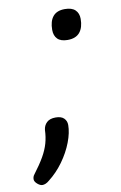

<svg xmlns="http://www.w3.org/2000/svg" viewBox="-111 -579 507 807"><g transform="rotate(-10 142.0 -176.0)"><path d="M214 -402Q185 -402 171 -416Q157 -430 157 -455Q157 -492 173.5 -512Q190 -532 224 -532Q254 -532 268.5 -518Q283 -504 283 -480Q283 -443 266 -422.5Q249 -402 214 -402ZM4 180Q-6 180 -17.5 170Q-29 160 -29 150Q-29 145 -27.5 140Q-26 135 -22 130Q6 93 22 65Q38 37 45.5 10.5Q53 -16 54 -46Q56 -65 69 -77.5Q82 -90 107 -90Q131 -90 142.5 -78.5Q154 -67 154 -50Q154 -17 138.5 23.5Q123 64 95.5 102Q68 140 33 167Q25 174 17.5 177Q10 180 4 180Z"/></g></svg>

Font: Playwrite CO
Style: Regular
Weight: 400
Designer: Veronika Burian, José Scaglione
Foundry: TypeTogether
Version: Version 1.000